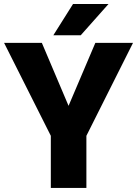

<svg xmlns="http://www.w3.org/2000/svg" viewBox="-22 -921 672 941"><path d="M239.3 -748 335.9 -901.4H509.8L373.5 -748ZM183.1 -710.9 314 -402.3 445.3 -710.9H629.9L401.4 -255.4V0H227.1V-255.4L-2 -710.9Z"/></svg>

Font: Mardoto Black
Style: Regular
Weight: 900
Designer: Christian Robertson, Vahan Hovhannisyan
Foundry: Google
Version: Version 1.000